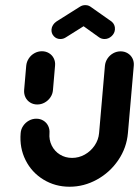

<svg xmlns="http://www.w3.org/2000/svg" viewBox="-20 -716 536 740"><path d="M123.7 -313.3Q108.5 -313.3 96.5 -320.7Q84.4 -328.1 78.1 -340.9Q71.9 -353.7 73 -368.9L81.1 -463Q82.6 -478.1 91.1 -490.9Q99.6 -503.7 113 -511.1Q126.3 -518.5 141.5 -518.5Q156.7 -518.5 168.9 -511.1Q181.1 -503.7 187.4 -490.9Q193.7 -478.1 192.2 -463L184.1 -368.9Q183 -353.7 174.3 -340.9Q165.6 -328.1 152.2 -320.7Q138.9 -313.3 123.7 -313.3ZM444.8 -518.1Q460 -518.1 472.2 -510.7Q484.4 -503.3 490.7 -490.6Q497 -477.8 495.6 -462.6L473 -203Q468.1 -146.3 435.9 -98.9Q403.7 -51.5 353.7 -23.9Q303.7 3.7 248.1 3.7Q192.6 3.7 147.4 -23.9Q102.2 -51.5 78.5 -98.9Q54.8 -146.3 59.6 -203Q60.7 -218.1 69.4 -230.9Q78.1 -243.7 91.5 -251.1Q104.8 -258.5 120 -258.5Q135.2 -258.5 147.2 -251.1Q159.3 -243.7 165.6 -230.9Q171.9 -218.1 170.7 -203Q168.5 -177 179.4 -155Q190.4 -133 211.1 -120.2Q231.9 -107.4 257.8 -107.4Q283.7 -107.4 306.7 -120.2Q329.6 -133 344.6 -155Q359.6 -177 361.9 -203L384.4 -462.6Q385.9 -477.8 394.4 -490.6Q403 -503.3 416.3 -510.7Q429.6 -518.1 444.8 -518.1ZM308.9 -696.3Q324.1 -696.3 334.3 -685.4Q344.4 -674.4 343 -659.3Q342.2 -650 337.2 -642Q332.2 -634.1 324.4 -628.9L233.7 -571.9Q224.1 -565.6 212.6 -565.6Q197.4 -565.6 187.4 -576.5Q177.4 -587.4 178.5 -602.6Q179.3 -611.9 184.4 -619.8Q189.6 -627.8 197.4 -633L287.8 -690Q297.4 -696.3 308.9 -696.3ZM328.5 -690.4 410 -633Q416.7 -627.8 420.2 -619.8Q423.7 -611.9 423 -602.6Q421.9 -587.4 410 -576.5Q398.1 -565.6 383 -565.6Q371.5 -565.6 362.2 -571.9L282.6 -628.9Z"/></svg>

Font: 26F Galaxy Sans Oblique
Style: Regular
Weight: 400
Italic angle: -5°
Designer: C₂₉H₂₅N₃O₅
Version: Version 1.200;FEAKit 1.0